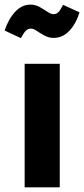

<svg xmlns="http://www.w3.org/2000/svg" viewBox="-61 -805 362 825"><path d="M169.9 -642.1Q148.9 -642.1 130.4 -652.1Q111.8 -662.1 97.4 -672.1Q83 -682.1 71.8 -682.1Q58.6 -682.1 49.8 -672.9Q41 -663.6 28.8 -641.1L-41 -673.8Q-24.4 -724.1 4.4 -754.6Q33.2 -785.2 69.8 -785.2Q90.8 -785.2 109.4 -774.9Q127.9 -764.6 142.8 -754.4Q157.7 -744.1 168.9 -744.1Q181.6 -744.1 190.4 -753.4Q199.2 -762.7 210 -784.2L280.8 -752Q264.6 -700.7 235.8 -671.4Q207 -642.1 169.9 -642.1ZM195.8 -530.8V0H44.9V-530.8Z"/></svg>

Font: Fira Sans Compressed
Style: Bold
Weight: 700
Width: 1
Designer: Carrois Corporate & Edenspiekermann AG
Foundry: Carrois Corporate GbR & Edenspiekermann AG
Version: Version 4.203;PS 004.203;hotconv 1.0.88;makeotf.lib2.5.64775